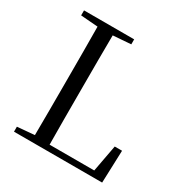

<svg xmlns="http://www.w3.org/2000/svg" viewBox="-167 -863 960 998"><g transform="rotate(30 312.5 -364.0)"><path d="M53 -698 156 -690C157 -592 157 -491 157 -391V-329C157 -235 157 -137 156 -39L53 -30V0H582L589 -195H545L515 -34H247C246 -134 246 -234 246 -320V-378C246 -490 246 -591 247 -690L354 -698V-728H53Z"/></g></svg>

Font: Harano Aji Mincho TW
Style: Regular
Weight: 400
Foundry: Masamichi Hosoda
Version: HaranoAjiMinchoTW-Regular version 20230610;ttx 4.39.4